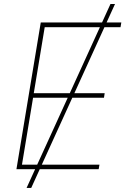

<svg xmlns="http://www.w3.org/2000/svg" viewBox="-20 -839 622 952"><path d="M111.8 92.8 527.8 -819.3H550.3L134.8 92.8ZM61.5 0 182.1 -727.5H581.5L577.6 -704.1H201.7L147.5 -377H499L495.6 -354.5H144L88.9 -22.5H473.1L469.2 0Z"/></svg>

Font: Inter 18pt Thin
Style: Italic
Weight: 250
Italic angle: -9.3988°
Version: Version 4.001;git-66647c0bb